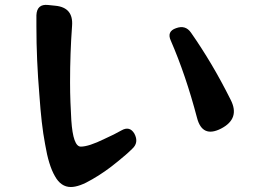

<svg xmlns="http://www.w3.org/2000/svg" viewBox="-20 -744 1040 770"><path d="M264 6Q224 6 200 -38Q175 -81 161 -165Q153 -207 147.5 -255.5Q142 -304 138 -362Q126 -505 126 -638V-683Q128 -729 173 -724L202 -721Q275 -714 269 -640Q265 -586 263 -530Q261 -474 261 -414Q261 -372 262.5 -334Q264 -296 266 -262Q273 -156 304 -156Q336 -156 399 -187Q419 -196 436 -204.5Q453 -213 467 -221Q500 -240 519 -208Q538 -172 510 -147Q498 -135 483.5 -122.5Q469 -110 453 -97Q401 -54 350 -25Q298 6 264 6ZM770 -272Q725 -443 665 -581Q648 -618 686 -631Q724 -645 746 -613Q788 -553 827.5 -486.5Q867 -420 905 -344Q944 -268 866 -228Q791 -190 770 -272Z"/></svg>

Font: MaokenZhuyuanTi
Style: Regular
Weight: 400
Designer: Fontworks Inc & LongZhuTi team: ZERO子、时光羊、荆南、频凡、刘鹏、Little White Dog、帆影Magmeta、奈白不弍、白日月球、ChaoTawei、雨三（排名不分先后）
Version: Version 1.000; 20230222